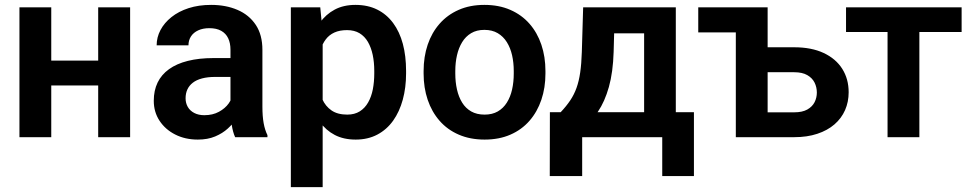

<svg xmlns="http://www.w3.org/2000/svg" viewBox="-20 -558 3949 781"><path d="M418.9 -311.5V-210.4H147.9V-311.5ZM188.5 -528.3V0H59.1V-528.3ZM509.3 -528.3V0H379.4V-528.3Z M917.5 -112.3V-356Q917.5 -382.8 908.2 -402.3Q898.9 -421.9 879.9 -432.6Q860.8 -443.4 831.5 -443.4Q805.7 -443.4 786.4 -434.6Q767.1 -425.8 756.8 -409.9Q746.6 -394 746.6 -373.5H617.2Q617.2 -406.2 632.8 -435.8Q648.4 -465.3 677.5 -488.5Q706.5 -511.7 747.3 -524.9Q788.1 -538.1 838.9 -538.1Q898.9 -538.1 946 -517.8Q993.2 -497.6 1020.3 -457Q1047.4 -416.5 1047.4 -355V-124.5Q1047.4 -85 1052.5 -56.9Q1057.6 -28.8 1067.9 -8.3V0H936.5Q927.2 -20 922.4 -51Q917.5 -82 917.5 -112.3ZM935.5 -321.8 936.5 -245.1H855Q824.7 -245.1 801.8 -239Q778.8 -232.9 764.2 -221.4Q749.5 -210 742.2 -194.1Q734.9 -178.2 734.9 -158.2Q734.9 -138.7 743.9 -123Q752.9 -107.4 770.3 -98.4Q787.6 -89.4 811 -89.4Q845.2 -89.4 870.6 -103.3Q896 -117.2 910.2 -137.2Q924.3 -157.2 925.3 -175.3L962.4 -119.6Q955.6 -99.6 941.9 -77.1Q928.2 -54.7 906.7 -35.2Q885.3 -15.6 855 -2.9Q824.7 9.8 784.7 9.8Q733.4 9.8 692.9 -10.7Q652.3 -31.2 628.9 -66.9Q605.5 -102.5 605.5 -147.9Q605.5 -189.9 621.1 -222.2Q636.7 -254.4 667.5 -276.6Q698.2 -298.8 743.9 -310.3Q789.6 -321.8 848.6 -321.8Z M1292.5 -426.8V203.1H1163.1V-528.3H1282.7ZM1631.8 -269.5V-259.3Q1631.8 -201.7 1618.4 -152.6Q1605 -103.5 1579.1 -67.1Q1553.2 -30.8 1514.9 -10.5Q1476.6 9.8 1426.8 9.8Q1377.9 9.8 1341.8 -9Q1305.7 -27.8 1280.8 -62.5Q1255.9 -97.2 1241 -143.3Q1226.1 -189.5 1218.8 -244.1V-276.9Q1226.1 -335 1241 -382.6Q1255.9 -430.2 1280.8 -465.1Q1305.7 -500 1341.6 -519Q1377.4 -538.1 1425.8 -538.1Q1476.1 -538.1 1514.4 -519Q1552.7 -500 1579.1 -464.4Q1605.5 -428.7 1618.7 -379.4Q1631.8 -330.1 1631.8 -269.5ZM1502.4 -259.3V-269.5Q1502.4 -304.7 1496.1 -334.7Q1489.7 -364.7 1476.6 -387.5Q1463.4 -410.2 1442.4 -422.9Q1421.4 -435.5 1391.6 -435.5Q1361.8 -435.5 1340.3 -425.8Q1318.8 -416 1305.2 -397.9Q1291.5 -379.9 1283.9 -355.2Q1276.4 -330.6 1273.9 -300.8V-219.7Q1278.3 -183.6 1291 -154.8Q1303.7 -126 1328.4 -108.9Q1353 -91.8 1392.6 -91.8Q1422.4 -91.8 1443.4 -105Q1464.4 -118.2 1477.5 -141.4Q1490.7 -164.6 1496.6 -194.8Q1502.4 -225.1 1502.4 -259.3Z M1703.1 -258.8V-269Q1703.1 -327.1 1719.7 -376.2Q1736.3 -425.3 1768.1 -461.4Q1799.8 -497.6 1845.7 -517.8Q1891.6 -538.1 1950.2 -538.1Q2009.8 -538.1 2055.9 -517.8Q2102.1 -497.6 2133.8 -461.4Q2165.5 -425.3 2182.1 -376.2Q2198.7 -327.1 2198.7 -269V-258.8Q2198.7 -201.2 2182.1 -152.1Q2165.5 -103 2133.8 -66.7Q2102.1 -30.3 2056.2 -10.3Q2010.3 9.8 1951.2 9.8Q1892.6 9.8 1846.2 -10.3Q1799.8 -30.3 1768.1 -66.7Q1736.3 -103 1719.7 -152.1Q1703.1 -201.2 1703.1 -258.8ZM1832 -269V-258.8Q1832 -224.1 1838.9 -193.8Q1845.7 -163.6 1859.9 -140.6Q1874 -117.7 1896.7 -104.7Q1919.4 -91.8 1951.2 -91.8Q1982.4 -91.8 2004.9 -104.7Q2027.3 -117.7 2041.7 -140.6Q2056.2 -163.6 2063 -193.8Q2069.8 -224.1 2069.8 -258.8V-269Q2069.8 -303.2 2063 -333.3Q2056.2 -363.3 2041.7 -386.5Q2027.3 -409.7 2004.6 -423.1Q1981.9 -436.5 1950.2 -436.5Q1918.9 -436.5 1896.5 -423.1Q1874 -409.7 1859.9 -386.5Q1845.7 -363.3 1838.9 -333.3Q1832 -303.2 1832 -269Z M2352.1 -528.3H2481L2476.1 -346.7Q2473.6 -264.2 2456.8 -204.3Q2439.9 -144.5 2412.4 -104Q2384.8 -63.5 2349.9 -38.6Q2314.9 -13.7 2276.9 0H2246.1L2245.6 -100.6L2260.7 -101.6Q2283.7 -126 2299.6 -149.7Q2315.4 -173.3 2325.2 -200.7Q2335 -228 2340.1 -263.4Q2345.2 -298.8 2346.7 -346.7ZM2386.7 -528.3H2729V0H2600.1V-422.4H2386.7ZM2216.8 -101.6H2802.7V158.2H2673.8V0H2348.1V158.2H2216.3Z M3084.5 -528.3V-426.3H2820.3V-528.3ZM3056.2 -365.7H3210.4Q3280.8 -365.7 3330.3 -342.5Q3379.9 -319.3 3406 -278.1Q3432.1 -236.8 3432.1 -182.6Q3432.1 -143.6 3417.5 -110.1Q3402.8 -76.7 3374.3 -52Q3345.7 -27.3 3304.4 -13.7Q3263.2 0 3210.4 0H2973.1V-528.3H3102.5V-101.1H3210.4Q3243.7 -101.1 3263.9 -112.5Q3284.2 -124 3293.5 -142.3Q3302.7 -160.6 3302.7 -181.6Q3302.7 -203.1 3293.5 -221.9Q3284.2 -240.7 3263.9 -252.4Q3243.7 -264.2 3210.4 -264.2H3056.2Z M3719.7 -528.3V0H3590.3V-528.3ZM3891.6 -528.3V-427.7H3421.4V-528.3Z"/></svg>

Font: Roboto SemiBold
Style: Regular
Weight: 600
Designer: Christian Robertson
Foundry: Google
Version: Version 3.009; 2024